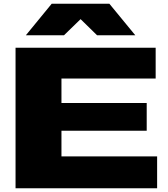

<svg xmlns="http://www.w3.org/2000/svg" viewBox="-20 -1005 899 1025"><path d="M63 0V-750H811V-585.9H308.1V-455.1H763.2V-307.1H308.1V-169.9H818.8V0ZM255.9 -984.9H564L702.1 -816.9H498L410.2 -902.8L321.8 -816.9H118.2Z"/></svg>

Font: Mattone
Style: Bold
Weight: 700
Width: 6
Designer: Nunzio Mazzaferro
Foundry: Collletttivo
Version: Version 2.000;Glyphs 3.2 (3217)